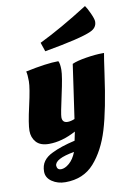

<svg xmlns="http://www.w3.org/2000/svg" viewBox="-100 -767 707 1051"><g transform="rotate(-10 253.5 -241.5)"><path d="M489 -614Q489 -579 452 -563Q396 -537 192 -501L175 -551Q298 -611 449 -707Q460 -692 474.5 -660Q489 -628 489 -614ZM499 -436H507Q502 -410 490 -324Q463 -128 430 -19.5Q397 89 337 156.5Q277 224 177 224Q134 224 102.5 202.5Q71 181 71 147Q71 113 87.5 90Q104 67 136 52Q186 27 265 9Q273 -29 275 -40Q197 2 125 2Q77 2 54 -23.5Q31 -49 31 -87Q31 -125 53 -221.5Q75 -318 75 -355Q75 -392 70 -410Q188 -435 253 -435Q261 -421 261 -386Q261 -351 238.5 -249.5Q216 -148 216 -130Q216 -99 246 -99Q263 -99 285 -108Q293 -159 307.5 -263.5Q322 -368 328 -407Q354 -419 406.5 -427.5Q459 -436 499 -436ZM142 127Q144 150 165.5 150Q187 150 211.5 129Q236 108 251 69Q142 88 142 127Z"/></g></svg>

Font: Oleo Script
Style: Bold
Weight: 700
Designer: Soytutype
Foundry: Soytutype
Version: Version 1.002